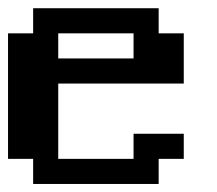

<svg xmlns="http://www.w3.org/2000/svg" viewBox="-20 -458 540 478"><path d="M0 -375H62.5V-437.5H375V-375H437.5V-250H125V-62.5H312.5V-125H437.5V-62.5H375V0H62.5V-62.5H0ZM125 -375V-312.5H312.5V-375Z"/></svg>

Font: NeoDunggeunmo
Style: Regular
Weight: 400
Monospace: yes
Version: Version 1.600